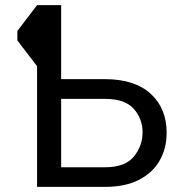

<svg xmlns="http://www.w3.org/2000/svg" viewBox="-20 -731 711 751"><path d="M125 -710.9H147.9L147.5 -472.2H125Q125 -472.2 105.7 -497.3Q86.4 -522.5 67.1 -547.6Q47.9 -572.8 47.9 -572.8Q47.9 -572.8 47.9 -582Q47.9 -591.3 47.9 -600.6Q47.9 -609.9 47.9 -609.9Q47.9 -609.9 67.1 -635Q86.4 -660.2 105.7 -685.5Q125 -710.9 125 -710.9ZM196.8 -421.4H390.6Q507.3 -421.4 569.6 -364Q631.8 -306.6 631.8 -212.4Q631.8 -149.9 604 -102.1Q576.2 -54.2 522.5 -27.1Q468.8 0 390.6 0H125V-710.9H219.2V-76.7H390.6Q468.8 -76.7 503.2 -118.2Q537.6 -159.7 537.6 -213.4Q537.6 -266.6 503.2 -305.4Q468.8 -344.2 390.6 -344.2H196.8Z"/></svg>

Font: RobotoDEMO
Style: Regular
Weight: 400
Designer: Christian Robertson
Foundry: Google
Version: Version 2.136